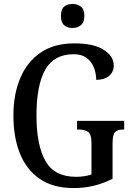

<svg xmlns="http://www.w3.org/2000/svg" viewBox="-20 -944 673 974"><path d="M353 10Q250 10 182.5 -36Q115 -82 81.5 -164.5Q48 -247 48 -358Q48 -466 83 -548.5Q118 -631 186.5 -677.5Q255 -724 357 -724Q455 -724 506 -691.5Q557 -659 557 -612Q557 -579 533.5 -559Q510 -539 468 -539Q468 -571 456.5 -601Q445 -631 419.5 -650Q394 -669 354 -669Q254 -669 209.5 -590.5Q165 -512 165 -358Q165 -208 210.5 -127.5Q256 -47 366 -47Q386 -47 406.5 -50Q427 -53 444 -59V-219Q444 -263 426.5 -275Q409 -287 380 -287H371V-331H610V-287H604Q578 -287 564.5 -274.5Q551 -262 551 -215V-37Q505 -14 457 -2Q409 10 353 10ZM348 -802Q322 -802 305.5 -816Q289 -830 289 -863Q289 -897 305.5 -910.5Q322 -924 348 -924Q372 -924 390 -910.5Q408 -897 408 -863Q408 -830 390 -816Q372 -802 348 -802Z"/></svg>

Font: Noto Serif Tamil Condensed Medium
Style: Regular
Weight: 500
Width: 3
Designer: Indian Type Foundry, Tom Grace, and the Monotype Design Team
Foundry: Monotype Imaging Inc.
Version: Version 2.004; ttfautohint (v1.8.4.7-5d5b)